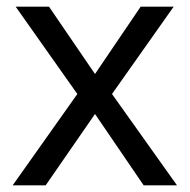

<svg xmlns="http://www.w3.org/2000/svg" viewBox="-20 -556 569 576"><path d="M212 -274 27 -536H127L265 -334L402 -536H501L316 -274L511 0H411L265 -214L117 0H18Z"/></svg>

Font: Noto Sans Old Italic
Style: Regular
Weight: 400
Designer: Monotype Design Team
Foundry: Monotype Imaging Inc.
Version: Version 2.003; ttfautohint (v1.8.4.7-5d5b)